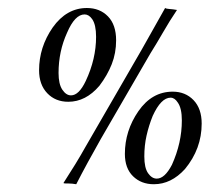

<svg xmlns="http://www.w3.org/2000/svg" viewBox="-20 -463 526 482"><path d="M139.2 -3.4Q155.3 -28.3 169.2 -51Q183.1 -73.7 194.3 -93.8L335.4 -337.9Q352.5 -367.7 366.9 -393.8Q381.3 -419.9 394.5 -442.9Q397.5 -440.9 405.5 -440.4Q413.6 -439.9 424.3 -438Q405.3 -409.7 389.9 -382.8Q374.5 -356 357.4 -328.6L233.4 -114.7Q216.3 -84.5 200.7 -55.9Q185.1 -27.3 171.4 -0.5Q161.1 -2.4 151.4 -2.4H146Q141.1 -2.4 139.2 -3.4ZM198.2 -442.9Q230.5 -442.9 251 -421.9Q271.5 -400.9 271.5 -361.8Q271.5 -329.6 260.5 -301.8Q249.5 -273.9 229.5 -247.6Q195.3 -207.5 151.4 -207.5Q119.1 -207.5 98.6 -229Q78.1 -250.5 78.1 -286.6Q78.1 -344.7 112.3 -394Q147 -442.9 198.2 -442.9ZM192.4 -426.8Q168 -426.8 148.4 -380.9Q127 -334 127 -279.8Q127 -252 136.5 -237.8Q146 -223.6 158.2 -223.6Q178.2 -223.6 195.3 -259.8Q221.2 -314.9 221.2 -370.6Q221.2 -400.9 211.4 -415Q203.1 -426.8 192.4 -426.8ZM413.6 -232.9Q445.3 -232.9 465.8 -211.7Q486.3 -190.4 486.3 -152.8Q486.3 -89.4 444.3 -38.6Q409.7 -0.5 366.2 -0.5Q334.5 -0.5 314 -20.5Q293.5 -40.5 293.5 -76.7Q293.5 -134.8 327.4 -183.8Q361.3 -232.9 413.6 -232.9ZM408.2 -217.8Q384.3 -217.8 363.3 -171.9Q353.5 -147.5 347.9 -122.6Q342.3 -97.7 342.3 -70.3Q342.3 -41.5 351.8 -28.1Q361.3 -14.6 373.5 -14.6Q393.6 -14.6 411.6 -49.3Q436.5 -104.5 436.5 -160.6Q436.5 -191.4 426.3 -205.6Q418.5 -217.8 408.2 -217.8Z"/></svg>

Font: ML-NILA03
Style: Regular
Weight: 400
Designer: CLT@C-DIT
Version: Version ML-NILA03 1.0